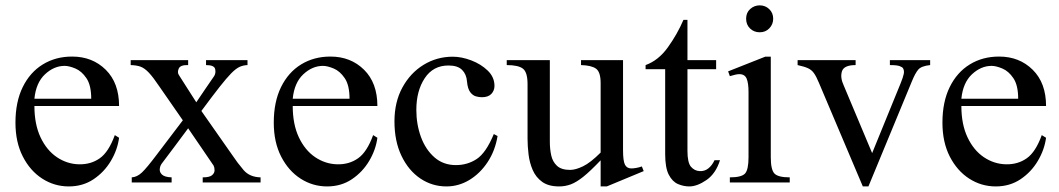

<svg xmlns="http://www.w3.org/2000/svg" viewBox="-20 -668 3879 703"><path d="M400.4 -173.3 416 -163.6Q410.2 -119.6 386 -78.9Q361.8 -38.1 322.5 -11.7Q283.2 14.6 231.9 14.6Q179.2 14.6 134.8 -13.9Q90.3 -42.5 63.5 -95Q36.6 -147.5 36.6 -218.8Q36.6 -294.9 63.2 -349.1Q89.8 -403.3 136.7 -432.1Q183.6 -460.9 244.1 -460.9Q318.4 -460.9 367.2 -412.6Q416 -364.3 416 -279.8H106Q106 -212.9 128.4 -165.3Q150.9 -117.7 188.2 -92.5Q225.6 -67.4 269 -66.4Q312.5 -65.4 345.2 -88.4Q377.9 -111.3 400.4 -173.3ZM106 -306.6H314Q314 -356 296.4 -381.8Q278.8 -407.7 255.9 -417.2Q232.9 -426.8 216.8 -426.8Q177.7 -426.8 144.8 -396Q111.8 -365.2 106 -306.6Z M462.4 0V-18.6Q481.4 -19.5 499.3 -36.1Q517.1 -52.7 554.2 -102.1L649.4 -227.5L564 -350.6Q540.5 -385.7 524.7 -402.3Q508.8 -418.9 494.1 -424.1Q479.5 -429.2 458.5 -429.7V-447.8H668.9V-429.7Q640.6 -430.7 634.5 -417Q628.4 -403.3 634.8 -393.6Q650.9 -368.7 666.7 -343.5Q682.6 -318.4 698.7 -293.5Q715.3 -317.9 731.4 -341.8Q747.6 -365.7 764.2 -389.6Q771 -400.4 767.8 -415Q764.6 -429.7 734.4 -429.7V-447.8H886.2V-429.7Q870.6 -429.2 857.2 -423.1Q843.8 -417 826.7 -399.7Q809.6 -382.3 783.7 -349.4Q757.8 -316.4 717.3 -261.7L829.1 -102.1Q849.6 -71.3 871.8 -45.4Q894 -19.5 934.1 -18.6V0H722.2V-18.6Q747.1 -18.6 756.3 -26.4Q765.6 -34.2 765.6 -44.4Q765.6 -54.7 762.2 -61.5Q738.8 -95.7 715.6 -129.9Q692.4 -164.1 668.9 -198.2Q645 -165.5 620.6 -133.3Q596.2 -101.1 571.8 -68.4Q565.9 -60.1 564.9 -48.6Q564 -37.1 573.7 -28.3Q583.5 -19.5 608.4 -18.6V0Z M1346.2 -173.3 1361.8 -163.6Q1356 -119.6 1331.8 -78.9Q1307.6 -38.1 1268.3 -11.7Q1229 14.6 1177.7 14.6Q1125 14.6 1080.6 -13.9Q1036.1 -42.5 1009.3 -95Q982.4 -147.5 982.4 -218.8Q982.4 -294.9 1009 -349.1Q1035.6 -403.3 1082.5 -432.1Q1129.4 -460.9 1189.9 -460.9Q1264.2 -460.9 1313 -412.6Q1361.8 -364.3 1361.8 -279.8H1051.8Q1051.8 -212.9 1074.2 -165.3Q1096.7 -117.7 1134 -92.5Q1171.4 -67.4 1214.8 -66.4Q1258.3 -65.4 1291 -88.4Q1323.7 -111.3 1346.2 -173.3ZM1051.8 -306.6H1259.8Q1259.8 -356 1242.2 -381.8Q1224.6 -407.7 1201.7 -417.2Q1178.7 -426.8 1162.6 -426.8Q1123.5 -426.8 1090.6 -396Q1057.6 -365.2 1051.8 -306.6Z M1801.8 -169.9Q1793 -116.2 1765.4 -74.5Q1737.8 -32.7 1698.5 -9Q1659.2 14.6 1614.7 14.6Q1562 14.6 1518.8 -14.6Q1475.6 -43.9 1450 -97.4Q1424.3 -150.9 1424.3 -223.6Q1424.3 -294.4 1453.4 -347.7Q1482.4 -400.9 1531 -430.7Q1579.6 -460.4 1637.7 -460.4Q1669.9 -460.4 1705.3 -447Q1740.7 -433.6 1765.6 -409.7Q1790.5 -385.7 1790.5 -353.5Q1790.5 -336.4 1779.1 -324.2Q1767.6 -312 1744.1 -312Q1734.4 -312 1722.7 -315.2Q1710.9 -318.4 1701.7 -330.6Q1692.4 -342.8 1689.9 -369.6Q1688 -396 1671.9 -412.1Q1655.8 -428.2 1622.1 -428.2Q1565.9 -428.2 1535.2 -381.8Q1504.4 -335.4 1504.4 -265.6Q1504.4 -212.9 1521.2 -166.7Q1538.1 -120.6 1570.6 -92Q1603 -63.5 1649.4 -63.5Q1691.4 -63.5 1725.3 -85.7Q1759.3 -107.9 1788.1 -177.2Z M2336.9 -41.5 2201.7 14.6H2179.2V-81.1Q2141.6 -41.5 2116 -21Q2090.3 -0.5 2069.8 7.1Q2049.3 14.6 2027.3 14.6Q1988.3 14.6 1965.1 -2.2Q1941.9 -19 1930.4 -45.7Q1918.9 -72.3 1915.3 -102.5Q1911.6 -132.8 1911.6 -159.7V-359.9Q1911.6 -403.3 1894.8 -416.5Q1877.9 -429.7 1835.4 -429.7V-447.8H1993.2V-148.4Q1993.2 -122.6 1998.3 -99.1Q2003.4 -75.7 2019.5 -60.8Q2035.6 -45.9 2067.4 -45.9Q2087.4 -45.9 2114.7 -59.1Q2142.1 -72.3 2179.2 -109.4V-363.8Q2179.2 -404.3 2162.4 -416.5Q2145.5 -428.7 2107.4 -429.7V-447.8H2261.2V-118.7Q2261.2 -78.6 2268.3 -64.9Q2275.4 -51.3 2291.5 -51.3Q2298.3 -51.3 2308.8 -53Q2319.3 -54.7 2330.1 -58.6Z M2503.9 14.6Q2482.9 14.6 2462.4 5.9Q2441.9 -2.9 2428.7 -28.3Q2415.5 -53.7 2415.5 -104V-414.6H2343.8V-429.7Q2391.1 -446.8 2425.5 -494.9Q2460 -543 2482.4 -595.2H2497.1V-447.8H2602.1V-414.6H2497.1V-115.7Q2497.1 -72.3 2510 -57.4Q2522.9 -42.5 2541.5 -41.5Q2560.1 -40.5 2573.7 -51.5Q2587.4 -62.5 2596.2 -81.5H2616.2Q2601.1 -32.7 2566.9 -9Q2532.7 14.6 2503.9 14.6Z M2871.6 0H2652.3V-18.6Q2694.8 -18.6 2707.8 -32.5Q2720.7 -46.4 2720.7 -92.3V-331.1Q2720.7 -363.3 2713.9 -379.9Q2707 -396.5 2687 -396.5Q2680.7 -396.5 2672.1 -394.5Q2663.6 -392.6 2652.3 -389.2L2646 -406.7L2781.7 -460.4H2802.2V-92.3Q2802.2 -46.4 2815.7 -32.5Q2829.1 -18.6 2871.6 -18.6ZM2761.7 -549.8Q2740.7 -549.8 2726.3 -563.7Q2711.9 -577.6 2711.9 -599.6Q2711.9 -621.6 2726.8 -635Q2741.7 -648.4 2761.7 -648.4Q2782.2 -648.4 2796.6 -634.5Q2811 -620.6 2811 -599.6Q2811 -579.1 2797.1 -564.5Q2783.2 -549.8 2761.7 -549.8Z M3139.2 14.6 2978.5 -364.7Q2968.8 -388.2 2960.2 -400.1Q2951.7 -412.1 2938.5 -418.2Q2925.3 -424.3 2900.4 -429.7V-447.8H3112.8V-429.7Q3069.8 -429.7 3062.7 -406.7Q3055.7 -383.8 3069.3 -355L3173.3 -107.4L3278.3 -364.7Q3286.6 -385.3 3289.1 -397.5Q3291.5 -409.7 3286.1 -418.5Q3284.2 -421.9 3274.4 -425.8Q3264.6 -429.7 3238.3 -429.7V-447.8H3385.7V-429.7Q3353.5 -426.3 3342.3 -413.3Q3331.1 -400.4 3318.8 -370.1L3159.7 14.6Z M3794.4 -173.3 3810.1 -163.6Q3804.2 -119.6 3780 -78.9Q3755.9 -38.1 3716.6 -11.7Q3677.2 14.6 3626 14.6Q3573.2 14.6 3528.8 -13.9Q3484.4 -42.5 3457.5 -95Q3430.7 -147.5 3430.7 -218.8Q3430.7 -294.9 3457.3 -349.1Q3483.9 -403.3 3530.8 -432.1Q3577.6 -460.9 3638.2 -460.9Q3712.4 -460.9 3761.2 -412.6Q3810.1 -364.3 3810.1 -279.8H3500Q3500 -212.9 3522.5 -165.3Q3544.9 -117.7 3582.3 -92.5Q3619.6 -67.4 3663.1 -66.4Q3706.5 -65.4 3739.3 -88.4Q3772 -111.3 3794.4 -173.3ZM3500 -306.6H3708Q3708 -356 3690.4 -381.8Q3672.9 -407.7 3649.9 -417.2Q3627 -426.8 3610.8 -426.8Q3571.8 -426.8 3538.8 -396Q3505.9 -365.2 3500 -306.6Z"/></svg>

Font: Awami Nastaliq
Style: Regular
Weight: 400
Designer: Peter Martin, SIL International
Foundry: SIL International
Version: Version 3.100